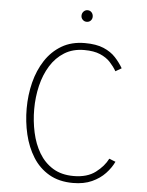

<svg xmlns="http://www.w3.org/2000/svg" viewBox="-59 -930 759 990"><g transform="rotate(5 320.0 -435.0)"><path d="M356 12Q283.5 12 231.8 -18.2Q180 -48.5 147.8 -100.2Q115.5 -152 100.2 -216.8Q85 -281.5 85 -350Q85 -420 101.2 -484.8Q117.5 -549.5 151 -600.8Q184.5 -652 235.2 -682Q286 -712 355 -712Q414 -712 452.2 -695.8Q490.5 -679.5 514.5 -653.5Q538.5 -627.5 555 -599L524 -581Q510 -605 489.8 -626.8Q469.5 -648.5 437.2 -662.2Q405 -676 355 -676Q296 -676 252.5 -649Q209 -622 180.5 -576Q152 -530 138 -471.5Q124 -413 124 -350Q124 -288 136.8 -229.5Q149.5 -171 177 -124.8Q204.5 -78.5 248.8 -51.2Q293 -24 356 -24Q426.5 -24 469.5 -56.8Q512.5 -89.5 532 -129L565 -116Q550 -84 522.5 -54.8Q495 -25.5 453.8 -6.8Q412.5 12 356 12ZM354 -822Q342 -822 333.5 -830.5Q325 -839 325 -851Q325 -864 333.5 -873Q342 -882 354 -882Q367 -882 375 -873Q383 -864 383 -851Q383 -839 375 -830.5Q367 -822 354 -822Z"/></g></svg>

Font: Overpass Thin
Style: Regular
Weight: 250
Designer: Delve Withrington, Dave Bailey, Thomas Jockin
Foundry: Delve Fonts LLC
Version: Version 4.000